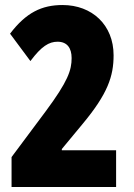

<svg xmlns="http://www.w3.org/2000/svg" viewBox="-20 -744 535 764"><path d="M442 0V-146H226V-151L308 -250C409 -371 432 -441 432 -524C432 -645 346 -724 229 -724C146 -724 84 -694 20 -610L101 -501C145 -560 175 -578 209 -578C247 -578 265 -553 265 -513C265 -465 251 -421 161 -300L26 -119V0Z"/></svg>

Font: Noto Sans Myanmar ExtraCondensed Black
Style: Regular
Weight: 900
Width: 2
Designer: Monotype Design Team
Foundry: Monotype Imaging Inc.
Version: Version 2.107